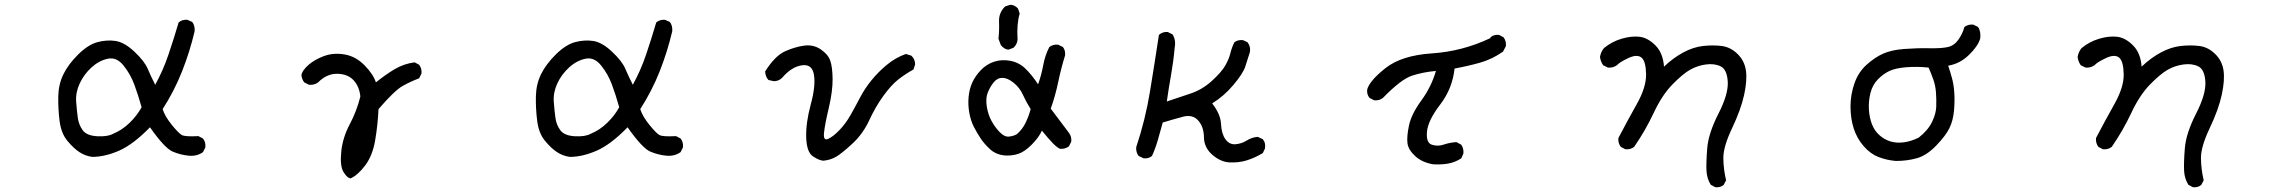

<svg xmlns="http://www.w3.org/2000/svg" viewBox="-20 -653 9540 804"><path d="M366 4Q337 0 312.5 -16Q288 -32 262 -63.5Q236 -95 229.5 -146.5Q223 -198 224 -249Q225 -300 245.5 -342Q266 -384 307.5 -425Q349 -466 388 -476.5Q427 -487 464 -481.5Q501 -476 543 -436.5Q585 -397 598.5 -365Q612 -333 630 -298Q663 -358 685.5 -424.5Q708 -491 728 -559Q743 -572 765 -570L785 -561Q797 -545 795 -522Q775 -437 742.5 -354.5Q710 -272 661 -196Q671 -165 699.5 -130Q728 -95 741.5 -87.5Q755 -80 811 -83L830 -73Q842 -58 840 -36L830 -16Q805 2 771 -1Q737 -4 703.5 -18Q670 -32 608 -120Q538 -48 478.5 -22Q419 4 366 4ZM454 -93Q491 -108 522.5 -138.5Q554 -169 573 -204Q558 -257 542 -300Q526 -343 497 -379Q468 -415 431 -407Q394 -399 362.5 -370Q331 -341 313.5 -303Q296 -265 299 -226Q302 -187 306 -158.5Q310 -130 326.5 -107.5Q343 -85 387 -82.5Q431 -80 454 -93Z M1448 94Q1433 92 1418 66.5Q1403 41 1409 -18Q1415 -77 1444.5 -132.5Q1474 -188 1489 -249Q1485 -290 1461 -316.5Q1437 -343 1393 -344Q1349 -345 1312 -308Q1296 -296 1274 -298L1254 -308Q1244 -321 1242 -339Q1246 -358 1271 -380.5Q1296 -403 1336 -418Q1376 -433 1423 -425Q1470 -417 1507 -379Q1544 -341 1554 -308Q1595 -341 1633 -363.5Q1671 -386 1716 -392L1735 -382Q1747 -366 1745 -345L1735 -325Q1700 -312 1666 -293Q1632 -274 1565 -196Q1562 -130 1551 -65.5Q1540 -1 1509 40Q1478 81 1448 94Z M2366 4Q2337 0 2312.5 -16Q2288 -32 2262 -63.5Q2236 -95 2229.5 -146.5Q2223 -198 2224 -249Q2225 -300 2245.5 -342Q2266 -384 2307.5 -425Q2349 -466 2388 -476.5Q2427 -487 2464 -481.5Q2501 -476 2543 -436.5Q2585 -397 2598.5 -365Q2612 -333 2630 -298Q2663 -358 2685.5 -424.5Q2708 -491 2728 -559Q2743 -572 2765 -570L2785 -561Q2797 -545 2795 -522Q2775 -437 2742.5 -354.5Q2710 -272 2661 -196Q2671 -165 2699.5 -130Q2728 -95 2741.5 -87.5Q2755 -80 2811 -83L2830 -73Q2842 -58 2840 -36L2830 -16Q2805 2 2771 -1Q2737 -4 2703.5 -18Q2670 -32 2608 -120Q2538 -48 2478.5 -22Q2419 4 2366 4ZM2454 -93Q2491 -108 2522.5 -138.5Q2554 -169 2573 -204Q2558 -257 2542 -300Q2526 -343 2497 -379Q2468 -415 2431 -407Q2394 -399 2362.5 -370Q2331 -341 2313.5 -303Q2296 -265 2299 -226Q2302 -187 2306 -158.5Q2310 -130 2326.5 -107.5Q2343 -85 2387 -82.5Q2431 -80 2454 -93Z M3428 20Q3410 19 3384 1.5Q3358 -16 3356 -77Q3354 -138 3375 -215.5Q3396 -293 3388.5 -339.5Q3381 -386 3337.5 -379.5Q3294 -373 3255 -327Q3241 -313 3220 -313L3198 -318Q3185 -332 3184 -354Q3226 -420 3268 -438.5Q3310 -457 3348 -462Q3386 -467 3416.5 -446.5Q3447 -426 3456.5 -399.5Q3466 -373 3466.5 -322Q3467 -271 3450.5 -201Q3434 -131 3430.5 -96.5Q3427 -62 3448 -71.5Q3469 -81 3495 -108Q3521 -135 3541.5 -171Q3562 -207 3581.5 -244.5Q3601 -282 3629 -316.5Q3657 -351 3693 -381Q3729 -411 3773 -427L3796 -420Q3812 -406 3812 -383L3805 -362Q3771 -343 3742 -320.5Q3713 -298 3679.5 -252Q3646 -206 3620 -149.5Q3594 -93 3551 -53Q3508 -13 3483.5 2Q3459 17 3428 20Z M4186 -2Q4150 -6 4126 -28Q4102 -50 4087 -72.5Q4072 -95 4058.5 -121Q4045 -147 4039 -180.5Q4033 -214 4036 -247Q4039 -280 4051.5 -307.5Q4064 -335 4087.5 -359.5Q4111 -384 4142.5 -394.5Q4174 -405 4210 -398.5Q4246 -392 4272.5 -367Q4299 -342 4327 -300Q4341 -339 4348.5 -380Q4356 -421 4374 -456Q4390 -468 4411 -466L4431 -456Q4442 -442 4440 -421Q4423 -366 4411 -308.5Q4399 -251 4380 -198L4456 -97Q4468 -81 4466 -60L4456 -40Q4440 -28 4419 -30Q4399 -36 4343 -106Q4330 -77 4300 -47Q4270 -17 4243.5 -8.5Q4217 0 4186 -2ZM4238 -91Q4262 -112 4275 -139.5Q4288 -167 4296 -196Q4277 -226 4263.5 -256Q4250 -286 4224.5 -306.5Q4199 -327 4177.5 -327Q4156 -327 4140.5 -307.5Q4125 -288 4116 -264.5Q4107 -241 4112 -208Q4117 -175 4131 -148.5Q4145 -122 4165.5 -100.5Q4186 -79 4205 -81Q4224 -83 4238 -91ZM4224 -453 4203 -445Q4186 -446 4171 -464L4161 -491Q4165 -525 4163.5 -562.5Q4162 -600 4189 -626L4210 -633Q4229 -633 4243 -617L4250 -596Q4237 -554 4241 -488Q4240 -468 4224 -453Z M5128 27Q5091 25 5056.5 -5Q5022 -35 5021.5 -78.5Q5021 -122 4997.5 -148.5Q4974 -175 4933 -164Q4892 -153 4849 -140Q4839 -104 4829 -68.5Q4819 -33 4804 0Q4790 12 4769 10L4748 0Q4736 -16 4738 -37Q4776 -151 4795.5 -269.5Q4815 -388 4833 -507Q4849 -521 4870 -519L4890 -509Q4905 -485 4899 -454Q4894 -397 4884 -340.5Q4874 -284 4866 -228Q4917 -245 4966 -261.5Q5015 -278 5055 -314.5Q5095 -351 5110.5 -378Q5126 -405 5132 -429.5Q5138 -454 5149 -476Q5163 -487 5185 -485L5204 -476Q5218 -458 5214 -435Q5204 -403 5194.5 -374Q5185 -345 5145 -297.5Q5105 -250 5056 -220Q5091 -175 5093 -134Q5095 -93 5111.5 -70Q5128 -47 5153.5 -49Q5179 -51 5200.5 -64.5Q5222 -78 5247 -80L5268 -70Q5281 -55 5277 -31L5268 -12Q5235 8 5201 18.5Q5167 29 5128 27Z M5981 35Q5935 27 5906.5 1Q5878 -25 5874 -52Q5870 -79 5880 -127Q5890 -175 5932 -232.5Q5974 -290 5993 -356Q5938 -351 5892.5 -336Q5847 -321 5771 -243Q5756 -231 5734 -233L5715 -243Q5703 -257 5705 -278Q5715 -315 5782 -368Q5849 -421 5976.5 -429.5Q6104 -438 6220 -493L6222 -497Q6235 -509 6257 -507L6276 -497Q6288 -481 6286 -460L6274 -437Q6229 -405 6177.5 -390.5Q6126 -376 6071 -366Q6062 -282 6011 -215.5Q5960 -149 5955.5 -102Q5951 -55 5976 -47Q6001 -39 6025.5 -47.5Q6050 -56 6079 -58L6099 -47Q6110 -31 6108 -10L6099 10Q6073 27 6044 32Q6015 37 5981 35Z M7163 131 7144 121Q7128 96 7126 63.5Q7124 31 7129 -32Q7134 -95 7176 -177Q7218 -259 7215 -310.5Q7212 -362 7185.5 -375Q7159 -388 7123 -383Q7087 -378 7056.5 -360.5Q7026 -343 6983 -299Q6940 -255 6905 -180.5Q6870 -106 6823 -38Q6808 -26 6786 -28L6767 -38Q6755 -54 6757 -75Q6794 -146 6834 -217Q6874 -288 6873 -342.5Q6872 -397 6853.5 -412Q6835 -427 6798 -409.5Q6761 -392 6751 -380Q6734 -368 6713 -370L6693 -380Q6682 -396 6680 -415Q6684 -437 6697 -452Q6730 -479 6771 -491Q6812 -503 6846 -499Q6880 -495 6912 -463Q6944 -431 6948 -374Q6987 -411 7029 -433.5Q7071 -456 7112 -460.5Q7153 -465 7189.5 -460.5Q7226 -456 7255.5 -427.5Q7285 -399 7291 -358Q7297 -317 7283.5 -255.5Q7270 -194 7233 -116Q7196 -38 7196.5 9Q7197 56 7208 102L7198 121Q7185 133 7163 131Z M7919 21Q7882 18 7847.5 5Q7813 -8 7784.5 -40.5Q7756 -73 7742.5 -115Q7729 -157 7729 -207Q7729 -257 7745.5 -304Q7762 -351 7796.5 -382Q7831 -413 7866 -428.5Q7901 -444 7954.5 -448Q8008 -452 8059 -451Q8110 -450 8136.5 -456Q8163 -462 8180.5 -486.5Q8198 -511 8206 -540Q8222 -552 8243 -550L8263 -540Q8276 -521 8272 -491Q8263 -460 8225 -423Q8187 -386 8138 -378Q8147 -351 8154 -325.5Q8161 -300 8163.5 -266.5Q8166 -233 8162.5 -191Q8159 -149 8143.5 -117Q8128 -85 8088 -43.5Q8048 -2 8007 9.5Q7966 21 7919 21ZM8015 -77Q8054 -108 8070.5 -142.5Q8087 -177 8088 -206Q8089 -235 8087 -264.5Q8085 -294 8076 -319.5Q8067 -345 8056 -370Q8008 -375 7963.5 -371.5Q7919 -368 7893.5 -356.5Q7868 -345 7844.5 -321.5Q7821 -298 7812.5 -263.5Q7804 -229 7806 -195Q7808 -161 7818.5 -133.5Q7829 -106 7849.5 -87.5Q7870 -69 7895.5 -61Q7921 -53 7952 -57Q7983 -61 8015 -77Z M9163 131 9144 121Q9128 96 9126 63.5Q9124 31 9129 -32Q9134 -95 9176 -177Q9218 -259 9215 -310.5Q9212 -362 9185.5 -375Q9159 -388 9123 -383Q9087 -378 9056.5 -360.5Q9026 -343 8983 -299Q8940 -255 8905 -180.5Q8870 -106 8823 -38Q8808 -26 8786 -28L8767 -38Q8755 -54 8757 -75Q8794 -146 8834 -217Q8874 -288 8873 -342.5Q8872 -397 8853.5 -412Q8835 -427 8798 -409.5Q8761 -392 8751 -380Q8734 -368 8713 -370L8693 -380Q8682 -396 8680 -415Q8684 -437 8697 -452Q8730 -479 8771 -491Q8812 -503 8846 -499Q8880 -495 8912 -463Q8944 -431 8948 -374Q8987 -411 9029 -433.5Q9071 -456 9112 -460.5Q9153 -465 9189.5 -460.5Q9226 -456 9255.5 -427.5Q9285 -399 9291 -358Q9297 -317 9283.5 -255.5Q9270 -194 9233 -116Q9196 -38 9196.5 9Q9197 56 9208 102L9198 121Q9185 133 9163 131Z"/></svg>

Font: Kosefont JP
Style: Regular
Weight: 400
Designer: Nozomi Seto 瀬戸のぞみ
Version: Version 3.00;June 19, 2020